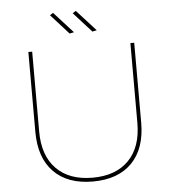

<svg xmlns="http://www.w3.org/2000/svg" viewBox="-59 -945 892 1001"><g transform="rotate(-5 387.0 -444.0)"><path d="M387 -17Q509 -17 576.5 -86Q644 -155 644 -281V-699H664V-281Q664 -145 591.5 -71Q519 3 387 3Q255 3 182.5 -71Q110 -145 110 -281V-699H130V-281Q130 -155 197.5 -86Q265 -17 387 -17ZM356 -781 333 -776 239 -880 256 -891ZM475 -781 452 -776 358 -880 375 -891Z"/></g></svg>

Font: Montserrat-Arabic Thin
Style: Regular
Weight: 250
Designer: Mohamed Gaber
Foundry: Kief Type Foundry
Version: Version 5.008